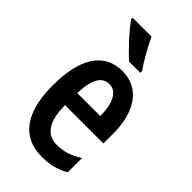

<svg xmlns="http://www.w3.org/2000/svg" viewBox="-238 -836 916 916"><g transform="rotate(45 219.5 -378.0)"><path d="M207 -766H79V-757C104 -718 178 -639 215 -606H291V-618C267 -652 226 -723 207 -766ZM225 -552C102 -552 38 -452 38 -268C38 -102 96 10 244 10C294 10 340 -1 382 -26V-122C337 -93 297 -81 253 -81C183 -81 147 -133 146 -243H405V-310C405 -453 343 -552 225 -552ZM225 -464C277 -464 302 -407 302 -325H147C149 -424 179 -464 225 -464Z"/></g></svg>

Font: Noto Sans Sinhala UI ExtraCondensed SemiBold
Style: Regular
Weight: 600
Width: 2
Designer: Jelle Bosma - Monotype Design Team
Foundry: Monotype Imaging Inc.
Version: Version 2.006